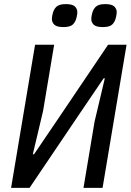

<svg xmlns="http://www.w3.org/2000/svg" viewBox="-20 -916 640 936"><path d="M151 -698H244L190 -375L140 -164H146L262 -335L507 -698H597L480 0H387L441 -323L491 -534H485L369 -363L124 0H34ZM289 -784Q257 -784 245 -795.5Q233 -807 233 -823Q233 -828 234 -835.5Q235 -843 237 -850Q242 -871 255.5 -883.5Q269 -896 301 -896Q333 -896 345 -884.5Q357 -873 357 -857Q357 -852 356 -845Q355 -838 353 -830Q348 -809 335 -796.5Q322 -784 289 -784ZM481 -784Q449 -784 437 -795.5Q425 -807 425 -823Q425 -828 426 -835.5Q427 -843 429 -850Q434 -871 447.5 -883.5Q461 -896 493 -896Q525 -896 537 -884.5Q549 -873 549 -857Q549 -852 548 -845Q547 -838 545 -830Q540 -809 527 -796.5Q514 -784 481 -784Z"/></svg>

Font: IBM Plex Mono Text
Style: Italic
Weight: 450
Italic angle: -9°
Monospace: yes
Designer: Mike Abbink, Paul van der Laan, Pieter van Rosmalen
Foundry: Bold Monday
Version: Version 2.1